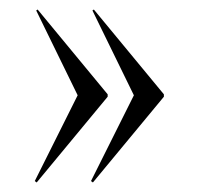

<svg xmlns="http://www.w3.org/2000/svg" viewBox="-20 -410 413 403"><path d="M175 -27 171 -30 261 -210 174 -388 177 -390 324 -212V-207ZM57 -27 53 -30 143 -210 56 -388 59 -390 206 -212V-207Z"/></svg>

Font: Libre Caslon Display
Style: Regular
Weight: 400
Designer: Pablo Impallari, Rodrigo Fuenzalida
Foundry: Pablo Impallari, Rodrigo Fuenzalida
Version: Version 1.002